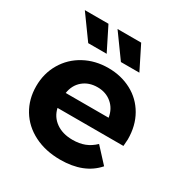

<svg xmlns="http://www.w3.org/2000/svg" viewBox="-175 -885 981 1027"><g transform="rotate(30 315.5 -371.5)"><path d="M596 -225H189Q200 -175 241 -146Q282 -117 343 -117Q385 -117 417.5 -129.5Q450 -142 478 -169L561 -79Q485 8 339 8Q248 8 178 -27.5Q108 -63 70 -126Q32 -189 32 -269Q32 -348 69.5 -411.5Q107 -475 172.5 -510.5Q238 -546 319 -546Q398 -546 462 -512Q526 -478 562.5 -414.5Q599 -351 599 -267Q599 -264 596 -225ZM187 -316H452Q444 -367 408 -397.5Q372 -428 320 -428Q267 -428 231 -398Q195 -368 187 -316ZM54 -751H200L272 -607H158ZM256 -751H402L474 -607H360Z"/></g></svg>

Font: Idrija
Style: Bold
Weight: 700
Designer: Julieta Ulanovsky
Foundry: Julieta Ulanovsky
Version: Version 7.200